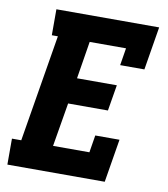

<svg xmlns="http://www.w3.org/2000/svg" viewBox="-82 -805 765 874"><g transform="rotate(10 300.0 -367.5)"><path d="M11 0V-120H54L136 -615H108V-735H583L550 -535H438L451 -615H283L255 -442H439L419 -322H235L201 -120H369L382 -200H494L461 0Z"/></g></svg>

Font: Iosevka Curly Slab HvEx
Style: Italic
Weight: 900
Width: 7
Italic angle: -9°
Monospace: yes
Designer: Belleve Invis
Foundry: Belleve Invis
Version: Version 11.1.0; ttfautohint (v1.8.3)